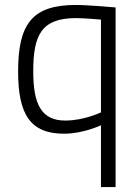

<svg xmlns="http://www.w3.org/2000/svg" viewBox="-20 -530 561 774"><path d="M287 -457C319 -457 387 -451 387 -451V-77C387 -77 319 -44 243 -44C146 -44 114 -111 114 -242C114 -388 146 -457 287 -457ZM238 9C316 9 387 -25 387 -25V224H446V-500C446 -500 336 -510 286 -510C110 -510 53 -434 53 -242C53 -69 102 9 238 9Z"/></svg>

Font: RazerF5 Light
Style: Regular
Weight: 300
Foundry: Razer Inc.
Version: Version 2